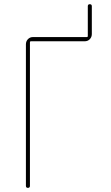

<svg xmlns="http://www.w3.org/2000/svg" viewBox="-20 -910 540 930"><path d="M105.5 -9.8V-695.3Q105.5 -710 115.2 -720.2Q125 -730.5 139.6 -730.5H400.4Q405.3 -730.5 405.3 -735.4V-879.9Q405.3 -889.6 415 -889.6Q424.8 -889.6 424.8 -879.9V-745.1Q424.8 -730.5 415 -720.2Q405.3 -710 389.6 -710H129.9Q125 -710 125 -705.1V-9.8Q125 0 115.2 0Q105.5 0 105.5 -9.8Z"/></svg>

Font: Rounded-X Mgen+ 1m thin
Style: Regular
Weight: 100
Designer: [Source Han Sans]
Ryoko NISHIZUKA  (kana & ideographs); Paul D. Hunt (Latin, Greek & Cyrillic); Wenlong ZHANG  (bopomofo
Version: Version 1.059.20150602